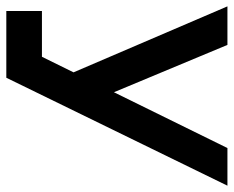

<svg xmlns="http://www.w3.org/2000/svg" viewBox="-91 -654 740 608"><g transform="rotate(90 279.0 -350.0)"><path d="M9.8 0V-112.8H154.8L204.1 -212.9L-4.9 -700.2H117.2L267.1 -340.8L443.8 -700.2H563L221.2 0Z"/></g></svg>

Font: Cakra Normal
Style: Regular
Weight: 400
Designer: Lucia Kollert, Vojtech Kollert
Foundry: OoM Type
Version: Version 1.000;Glyphs 3.1.1 (3148)